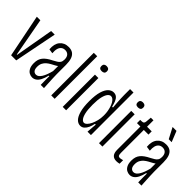

<svg xmlns="http://www.w3.org/2000/svg" viewBox="47 -1473 2223 2223"><g transform="rotate(45 1158.5 -361.5)"><path d="M130 0 25 -526H83L170 -53H176L259 -526H318L214 0Z M482 10Q458 10 434.5 -2.5Q411 -15 395.5 -44.5Q380 -74 380 -122Q380 -155 388 -180.5Q396 -206 412.5 -226Q429 -246 454 -264Q479 -282 514 -299Q539 -313 559 -324.5Q579 -336 591 -354Q603 -372 603 -403Q603 -444 583.5 -465Q564 -486 531 -486Q502 -486 482.5 -470.5Q463 -455 455 -425.5Q447 -396 451 -354L395 -362Q391 -404 399 -437Q407 -470 426 -493Q445 -516 472 -528Q499 -540 535 -540Q579 -540 606 -520.5Q633 -501 645.5 -463.5Q658 -426 658 -370V-220Q659 -192 660 -152.5Q661 -113 664 -73Q667 -33 668 0H615Q614 -33 614 -71Q614 -109 614 -142H605Q593 -90 575 -56Q557 -22 533.5 -6Q510 10 482 10ZM492 -44Q510 -44 525.5 -55.5Q541 -67 555 -89Q569 -111 581 -142.5Q593 -174 603 -214V-315L632 -338Q627 -318 611 -303.5Q595 -289 573 -277.5Q551 -266 527.5 -253Q504 -240 483.5 -222.5Q463 -205 450 -180Q437 -155 437 -119Q437 -81 452 -62.5Q467 -44 492 -44Z M787 0V-697H843V0Z M975 0V-528H1031V0ZM1001 -611Q979 -611 968 -621Q957 -631 957 -652Q957 -673 968.5 -683.5Q980 -694 1001 -694Q1023 -694 1035 -683.5Q1047 -673 1047 -652Q1047 -631 1035 -621Q1023 -611 1001 -611Z M1272 12Q1236 12 1207.5 -17Q1179 -46 1162 -107.5Q1145 -169 1145 -264Q1145 -362 1163 -422Q1181 -482 1211 -509.5Q1241 -537 1275 -537Q1306 -537 1326 -519.5Q1346 -502 1358 -472Q1370 -442 1378 -406H1392Q1389 -436 1386.5 -473Q1384 -510 1382.5 -545Q1381 -580 1381 -603V-697H1437V-274V0H1381L1391 -125H1378Q1371 -88 1357 -57Q1343 -26 1322 -7Q1301 12 1272 12ZM1278 -43Q1296 -43 1314.5 -61.5Q1333 -80 1348 -111.5Q1363 -143 1372.5 -181.5Q1382 -220 1382 -262V-277Q1382 -305 1377 -334Q1372 -363 1363.5 -390Q1355 -417 1343 -438Q1331 -459 1316 -471.5Q1301 -484 1283 -484Q1263 -484 1244.5 -462.5Q1226 -441 1214 -392.5Q1202 -344 1202 -262Q1202 -181 1213.5 -133Q1225 -85 1242.5 -64Q1260 -43 1278 -43Z M1569 0V-528H1625V0ZM1595 -611Q1573 -611 1562 -621Q1551 -631 1551 -652Q1551 -673 1562.5 -683.5Q1574 -694 1595 -694Q1617 -694 1629 -683.5Q1641 -673 1641 -652Q1641 -631 1629 -621Q1617 -611 1595 -611Z M1857 6Q1815 6 1793.5 -19Q1772 -44 1772 -96V-475H1716V-528H1735Q1759 -528 1768.5 -537Q1778 -546 1779 -564L1785 -633H1828V-528H1904V-475H1828V-100Q1828 -74 1834.5 -61.5Q1841 -49 1863 -49Q1868 -49 1879.5 -51.5Q1891 -54 1906 -58V0Q1890 4 1877.5 5Q1865 6 1857 6Z M2078 10Q2054 10 2030.5 -2.5Q2007 -15 1991.5 -44.5Q1976 -74 1976 -122Q1976 -155 1984 -180.5Q1992 -206 2008.5 -226Q2025 -246 2050 -264Q2075 -282 2110 -299Q2135 -313 2155 -324.5Q2175 -336 2187 -354Q2199 -372 2199 -403Q2199 -444 2179.5 -465Q2160 -486 2127 -486Q2098 -486 2078.5 -470.5Q2059 -455 2051 -425.5Q2043 -396 2047 -354L1991 -362Q1987 -404 1995 -437Q2003 -470 2022 -493Q2041 -516 2068 -528Q2095 -540 2131 -540Q2175 -540 2202 -520.5Q2229 -501 2241.5 -463.5Q2254 -426 2254 -370V-220Q2255 -192 2256 -152.5Q2257 -113 2260 -73Q2263 -33 2264 0H2211Q2210 -33 2210 -71Q2210 -109 2210 -142H2201Q2189 -90 2171 -56Q2153 -22 2129.5 -6Q2106 10 2078 10ZM2088 -44Q2106 -44 2121.5 -55.5Q2137 -67 2151 -89Q2165 -111 2177 -142.5Q2189 -174 2199 -214V-315L2228 -338Q2223 -318 2207 -303.5Q2191 -289 2169 -277.5Q2147 -266 2123.5 -253Q2100 -240 2079.5 -222.5Q2059 -205 2046 -180Q2033 -155 2033 -119Q2033 -81 2048 -62.5Q2063 -44 2088 -44ZM2108 -603 2039 -735H2103L2156 -603Z"/></g></svg>

Font: Bricolage Grotesque 24pt Condensed ExtraLight
Style: Regular
Weight: 250
Width: 3
Designer: Mathieu Triay
Foundry: Atelier Triay
Version: Version 1.001;gftools[0.9.33.dev8+g029e19f]